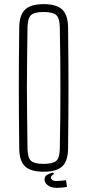

<svg xmlns="http://www.w3.org/2000/svg" viewBox="-20 -825 420 928"><path d="M191 5Q129 5 101.5 -20.5Q74 -46 73 -105Q72 -191 71.5 -263.5Q71 -336 71 -403.5Q71 -471 71.5 -541.5Q72 -612 73 -694Q74 -753 101.5 -779Q129 -805 191 -805Q253 -805 280.5 -779Q308 -753 309 -694Q310 -612 310.5 -541.5Q311 -471 311 -403.5Q311 -336 310.5 -263.5Q310 -191 309 -105Q308 -46 280.5 -20.5Q253 5 191 5ZM191 -33Q236 -33 252 -47.5Q268 -62 269 -105Q271 -195 271.5 -265Q272 -335 272 -399Q272 -463 271.5 -533.5Q271 -604 269 -694Q268 -737 252 -752Q236 -767 191 -767Q146 -767 130 -752Q114 -737 113 -694Q112 -607 111 -538Q110 -469 110 -404.5Q110 -340 111 -268.5Q112 -197 113 -105Q114 -62 130 -47.5Q146 -33 191 -33ZM196 36Q198 25 210.5 18.5Q223 12 235 9L242 15Q238 18 232 22.5Q226 27 226 34Q226 40 233 45Q240 50 254 50Q261 50 276 48.5Q291 47 299 46L304 78Q291 81 276 82Q261 83 255 83Q225 83 208.5 68.5Q192 54 196 36Z"/></svg>

Font: Big Shoulders Text Thin
Style: Regular
Weight: 100
Designer: Patric King
Foundry: XO Type Co
Version: Version 1.000; ttfautohint (v1.8.2)